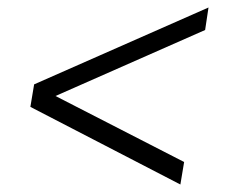

<svg xmlns="http://www.w3.org/2000/svg" viewBox="-20 -551 599 512"><path d="M461 -59 61 -266 71 -326 536 -531 527 -471 128 -295 471 -119Z"/></svg>

Font: Georama ExtraExtended Light
Style: Italic
Weight: 300
Width: 8
Italic angle: -9°
Designer: Jean-Baptiste Levee
Foundry: Production Type
Version: Version 1.000